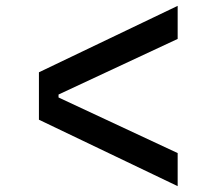

<svg xmlns="http://www.w3.org/2000/svg" viewBox="-20 -678 740 656"><path d="M587 -42 113 -269V-431L587 -658V-545L180 -355V-345L587 -155Z"/></svg>

Font: Martian Mono
Style: Regular
Weight: 400
Monospace: yes
Designer: Roman Shamin
Foundry: Evil Martians
Version: Version 1.000; ttfautohint (v1.8.4.7-5d5b)